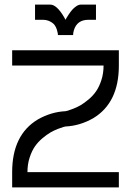

<svg xmlns="http://www.w3.org/2000/svg" viewBox="-20 -820 606 840"><path d="M33.2 -533.2V-600.1H500V-533.2Q500 -370.1 387.7 -302.7Q329.1 -269.5 266.6 -266.6Q263.2 -266.1 257.1 -264.4Q251 -262.7 233.6 -256.1Q216.3 -249.5 200.7 -240.5Q185.1 -231.4 165.8 -215.3Q146.5 -199.2 132.8 -179.4Q119.1 -159.7 109.6 -130.4Q100.1 -101.1 100.1 -66.9H500V0H33.2V-66.9Q33.2 -230 145.5 -297.4Q204.1 -330.6 266.6 -333.5Q270 -334 276.1 -335.7Q282.2 -337.4 299.6 -344Q316.9 -350.6 332.5 -359.6Q348.1 -368.7 367.4 -384.8Q386.7 -400.9 400.4 -420.7Q414.1 -440.4 423.6 -469.7Q433.1 -499 433.1 -533.2ZM399.9 -799.8V-733.4H366.7Q316.9 -733.4 303.2 -687.5Q299.8 -675.8 299.8 -666.5H233.4Q233.4 -669.4 232.9 -673.8Q232.4 -678.2 229 -689.7Q225.6 -701.2 219.2 -710Q212.9 -718.8 199 -726.1Q185.1 -733.4 166.5 -733.4H133.3V-799.8H200.2Q228 -799.8 260.3 -745.1Q266.6 -733.4 266.6 -733.4Q268.1 -736.3 270.5 -740.7Q272.9 -745.1 280.5 -756.6Q288.1 -768.1 295.7 -776.9Q303.2 -785.6 313.7 -792.7Q324.2 -799.8 333.5 -799.8Z"/></svg>

Font: Malkor
Style: Regular
Weight: 400
Version: Version 1.3